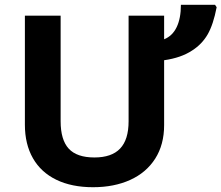

<svg xmlns="http://www.w3.org/2000/svg" viewBox="-20 -780 934 810"><path d="M85 -253.9V-713.9H235.8V-268.6Q235.8 -189.9 270 -152.8Q304.2 -115.7 378.4 -115.7Q451.2 -115.7 486.8 -153.3Q522.5 -190.9 522.5 -268.1V-713.9H672.4V-614.3Q707.5 -628.4 725.3 -665.5Q743.2 -702.6 743.2 -759.8H887.2L894 -749.5Q879.9 -676.3 856 -634.8Q832 -593.3 790.5 -566.9Q744.1 -536.1 672.4 -525.9V-252Q672.4 -169.9 634.8 -110.8Q597.2 -51.8 529.3 -21Q461.4 9.8 372.6 9.8Q282.2 9.8 217.5 -21.7Q152.8 -53.2 118.9 -112.5Q85 -171.9 85 -253.9Z"/></svg>

Font: Viking Open Sans
Style: Bold
Weight: 700
Foundry: Ascender Corporation
Version: Version 2.001